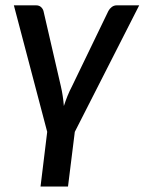

<svg xmlns="http://www.w3.org/2000/svg" viewBox="-20 -530 542 720"><path d="M260.5 -35.5 235 169.5H132L157 -35.5L32 -510H115Q126.5 -510 133.5 -503.8Q140.5 -497.5 143 -489L208 -207.5Q212.5 -188.5 215.2 -170Q218 -151.5 219.5 -132.5Q225.5 -151 233 -169.8Q240.5 -188.5 250.5 -207.5L386.5 -489Q391 -497.5 399.2 -503.8Q407.5 -510 418 -510H502Z"/></svg>

Font: Lato SemiBold
Style: Italic
Weight: 600
Italic angle: -7°
Designer: Lukasz Dziedzic with Adam Twardoch and Botio Nikoltchev
Foundry: tyPoland Lukasz Dziedzic
Version: Version 2.015; 2015-08-06; http://www.latofonts.com/